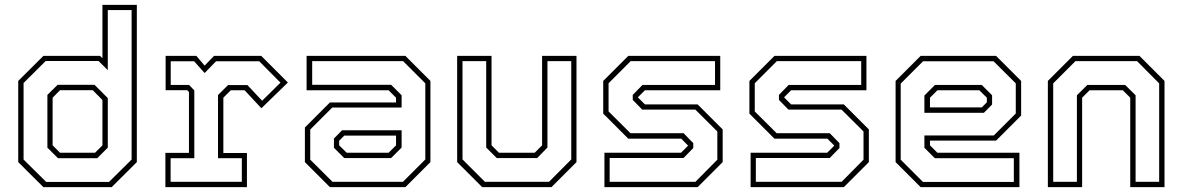

<svg xmlns="http://www.w3.org/2000/svg" viewBox="-20 -770 4866 790"><path d="M439.5 0H158.5L55 -103V-437L158.5 -540H391.5L401.5 -530.5V-750H543V-103ZM380 -119H218.5L175 -162.5V-379.5L217 -421H369L423.5 -366.5V-162.5ZM371 -141.5 401.5 -172V-358.5L361.5 -399H227L196.5 -368V-172L227 -141.5ZM428.5 -21.5 521.5 -113.5V-728.5H423.5V-481.5L385.5 -519H168L77 -428.5V-113.5L170 -21.5Z M660.5 0V-141H757.5V-391.5L750 -399H661.5V-540H788L822 -500L860.5 -540H1055L1164.5 -430.5L1055.5 -324.5L986.5 -398.5H929.5L899 -368V-140.5H996V0ZM682 -22H975V-119H877V-379L918.5 -420H998L1058.5 -355.5L1134 -430L1046.5 -518H869L822 -469.5L778.5 -518H682.5V-420.5H758L779.5 -398V-119H682Z M1337.5 0 1234.5 -103V-245.5L1337.5 -348.5H1609.5V-368L1579 -398.5H1241.5V-540H1648L1751 -437V-103L1648 0ZM1396.5 -119.5 1354 -162V-200L1387.5 -234H1632.5V-163L1589 -119.5ZM1348 -22H1638L1730 -114V-427L1638.5 -518.5H1264.5V-421H1589.5L1632.5 -378V-327.5H1347L1256.5 -237V-113ZM1406.5 -141.5H1579L1609.5 -172V-212H1396.5L1375.5 -191V-172Z M1964 0 1861 -103V-540H2002.5V-172L2033 -141.5H2180L2210.5 -172V-540H2352V-103L2249 0ZM1975 -22H2239L2330.5 -114V-518.5H2232.5V-163L2190 -119.5H2024L1980.5 -163V-518.5H1883V-114Z M2467 0V-141.5H2782L2812.5 -172V-169.5L2783 -199.5H2565L2462 -302.5V-437L2565 -540H2943.5V-398.5H2633.5L2603 -368V-371L2633.5 -340.5H2850.5L2953.5 -237.5V-103L2850.5 0ZM2488.5 -22H2841.5L2931.5 -113V-229L2841 -319H2622.5L2583.5 -359V-379.5L2623.5 -420.5H2922V-518.5H2575L2484 -427.5V-311.5L2574 -222H2792.5L2832.5 -181V-161L2792.5 -120H2488.5Z M3068.5 0V-141.5H3383.5L3414 -172V-169.5L3384.5 -199.5H3166.5L3063.5 -302.5V-437L3166.5 -540H3545V-398.5H3235L3204.5 -368V-371L3235 -340.5H3452L3555 -237.5V-103L3452 0ZM3090 -22H3443L3533 -113V-229L3442.5 -319H3224L3185 -359V-379.5L3225 -420.5H3523.5V-518.5H3176.5L3085.5 -427.5V-311.5L3175.5 -222H3394L3434 -181V-161L3394 -120H3090Z M4078.5 -540 4181.5 -437V-294.5L4078.5 -191.5H3806.5V-172L3837 -141.5H4174.5V0H3768L3665 -103V-437L3768 -540ZM4019.5 -420.5 4062 -378V-340L4028.5 -306H3783.5V-377L3827 -420.5ZM4068 -518H3778L3686 -426V-113L3777.5 -21.5H4151.5V-119H3826.5L3783.5 -162V-212.5H4069L4159.5 -303V-427ZM4009.5 -398.5H3837L3806.5 -368V-328H4019.5L4040.5 -349V-368Z M4291.5 0V-437L4394.5 -540H4668.5L4771.5 -437V0H4630.5V-368L4600 -398.5H4463L4432.5 -368V0ZM4313.5 -22H4411V-378L4454 -420.5H4609.5L4652.5 -378V-22H4749.5V-427L4658.5 -518.5H4405L4313.5 -427Z"/></svg>

Font: Tourney ExtraLight
Style: Regular
Weight: 250
Designer: Tyler Finck
Foundry: Etcetera Type Co
Version: Version 1.015